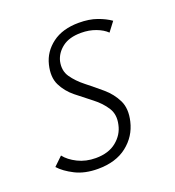

<svg xmlns="http://www.w3.org/2000/svg" viewBox="-88 -487 512 563"><g transform="rotate(-20 168.5 -205.0)"><path d="M125 6Q84 6 54.5 -9Q25 -24 9 -42L36 -68Q49 -51 74 -38.5Q99 -26 130 -26Q170 -26 194.5 -46Q219 -66 225 -95Q232 -125 218 -147Q204 -169 180.5 -187Q157 -205 133.5 -224Q110 -243 97.5 -268.5Q85 -294 94 -331Q103 -368 135 -392Q167 -416 218 -416Q250 -416 274 -407.5Q298 -399 315 -387L293 -358Q281 -370 260 -378Q239 -386 214 -386Q177 -386 155.5 -369.5Q134 -353 128 -329Q122 -301 136 -280.5Q150 -260 173.5 -241.5Q197 -223 220.5 -203Q244 -183 257 -156.5Q270 -130 261 -92Q251 -49 216 -21.5Q181 6 125 6Z"/></g></svg>

Font: Ysabeau Office ExtraLight
Style: Italic
Weight: 250
Italic angle: -12°
Designer: Christian Thalmann (Catharsis Fonts)
Version: Version 2.001;gftools[0.9.30]; featfreeze: tnum,lnum,ss02